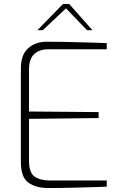

<svg xmlns="http://www.w3.org/2000/svg" viewBox="-20 -943 622 966"><path d="M85 -128V-598Q85 -668 122 -700.5Q159 -733 214 -733Q282 -733 359 -731Q436 -729 464 -728L517 -726V-695H223Q177 -695 151.5 -670.5Q126 -646 126 -594V-382L476 -379V-349L126 -345V-134Q126 -74 154 -54.5Q182 -35 231 -35H517V-4L468 -2Q438 -1 360 1Q282 3 222 3Q161 3 123 -24Q85 -51 85 -128ZM297 -923H328L445 -791H418L312 -901L195 -791H168Z"/></svg>

Font: Exo ExtraLight
Style: Regular
Weight: 275
Designer: Natanael Gama
Foundry: Natanael Gama
Version: Version 1.500; ttfautohint (v1.6)